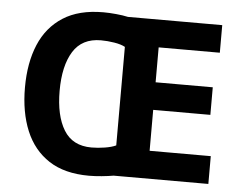

<svg xmlns="http://www.w3.org/2000/svg" viewBox="-52 -788 1077 860"><g transform="rotate(5 486.5 -357.5)"><path d="M379 -725Q405 -725 436.5 -722Q468 -719 490 -714H914V-590H639V-433H896V-309H639V-125H914V0H488Q466 4 435 7Q404 10 378 10Q268 10 197.5 -36Q127 -82 92.5 -165Q58 -248 58 -359Q58 -470 92.5 -552Q127 -634 198 -679.5Q269 -725 379 -725ZM379 -599Q294 -599 254 -534.5Q214 -470 214 -358Q214 -246 253.5 -181.5Q293 -117 378 -117Q407 -117 438 -122Q469 -127 488 -136V-579Q470 -589 439 -594Q408 -599 379 -599Z"/></g></svg>

Font: Noto Sans
Style: Bold
Weight: 700
Designer: Monotype Design Team
Foundry: Monotype Imaging Inc.
Version: Version 2.000;GOOG;noto-source:20170915:90ef993387c0; ttfaut